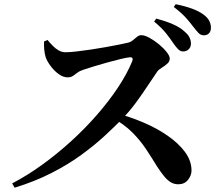

<svg xmlns="http://www.w3.org/2000/svg" viewBox="-20 -856 1040 900"><path d="M838.1 -614.8Q825.6 -614.8 815.4 -624.9Q805.1 -635.1 792.8 -652.9Q779 -673.9 758.6 -699.6Q738.2 -725.3 702.5 -754.8L712.4 -769Q754.5 -757.8 789 -743.1Q823.6 -728.4 846.1 -707.3Q862.5 -693.2 868.8 -679.3Q875.1 -665.4 875.1 -651.1Q875.1 -635.7 864.7 -625.3Q854.4 -614.8 838.1 -614.8ZM37 3.7Q108 -33.3 178 -83.9Q247.9 -134.5 313.4 -194.1Q378.9 -253.8 434.7 -317.8Q490.6 -381.9 533.3 -446.2Q575.9 -510.6 599.8 -568.9Q607.3 -588.3 588.6 -587.5Q573.6 -586.2 545.2 -579.3Q516.7 -572.4 483.1 -563.1Q449.6 -553.9 419.3 -544.6Q389.1 -535.2 370.2 -528.8Q353.8 -523.6 342.9 -515.2Q331.9 -506.8 321.9 -500.1Q311.9 -493.4 297.3 -493.4Q275.3 -493.4 253.8 -509.6Q232.2 -525.8 216 -548.2Q199.9 -570.6 193.9 -588.6Q189.2 -604.4 187.4 -622.9Q185.7 -641.4 186.6 -661.7L203.1 -668.5Q214.5 -654.5 227.6 -641.1Q240.7 -627.7 255.5 -619.4Q270.2 -611.1 287 -611.1Q307.8 -611.1 339 -614.8Q370.3 -618.4 405.9 -623.7Q441.4 -628.9 476.1 -635.2Q510.7 -641.5 538.1 -646.9Q565.5 -652.3 579.5 -655.8Q592.5 -658.8 602.6 -667.3Q612.8 -675.8 622.4 -683.5Q632.1 -691.1 642.4 -691.1Q658 -691.1 680.6 -678.8Q703.2 -666.5 725 -648.4Q746.8 -630.4 761.2 -612Q775.7 -593.6 775.7 -581.5Q775.7 -567.7 763.7 -557.1Q751.8 -546.5 737.8 -538.1Q723.8 -529.8 717.5 -521Q699.1 -494.5 673.9 -456.3Q648.7 -418.1 618.3 -376.4Q587.8 -334.7 551.4 -297.2Q517.1 -262.2 470 -218.6Q422.8 -175.1 361.4 -130.2Q299.9 -85.3 222 -45.4Q144.1 -5.5 48.6 23.8ZM815.6 7.8Q795.8 7.8 779.8 -2.1Q763.7 -12 748.8 -30.4Q733.9 -48.9 716.8 -74.8Q690.9 -117.4 664 -157.8Q637.2 -198.2 599.3 -236.1Q561.5 -273.9 501.6 -307.2L517.5 -327.1Q585.8 -310 649.9 -282.8Q714.1 -255.7 765.5 -220.1Q817 -184.5 847.4 -143.3Q877.7 -102.1 877.7 -56.6Q877.7 -33.9 861.4 -13.1Q845.1 7.8 815.6 7.8ZM935.5 -690.5Q920.9 -690.5 910.5 -701.4Q900.2 -712.3 885.4 -731.3Q872.3 -748.9 853.1 -770.9Q833.9 -792.9 794.6 -823.4L803.5 -836.3Q846.1 -827.8 879.7 -815.6Q913.2 -803.4 933.9 -787.7Q953.1 -773.6 960.9 -758.2Q968.7 -742.9 968.7 -725.7Q968.7 -709.6 959.9 -700.1Q951.1 -690.5 935.5 -690.5Z"/></svg>

Font: Noto Serif SC ExtraLight
Style: Regular
Weight: 200
Designer: Ryoko NISHIZUKA 西塚涼子 (kana & ideographs); Frank Grießhammer (Latin, Greek & Cyrillic); Wenlong ZHANG 张文龙 (bopomofo); San
Foundry: Adobe
Version: Version 2.002-H1;hotconv 1.1.0;makeotfexe 2.6.0